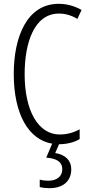

<svg xmlns="http://www.w3.org/2000/svg" viewBox="-20 -745 471 1005"><path d="M353 141C353 96 324 65 269 56L289 10C330 10 369 0 397 -17V-68C371 -54 336 -41 293 -41C180 -41 109 -165 109 -357C109 -521 159 -674 289 -674C321 -674 354 -665 385 -646L407 -693C369 -714 330 -725 287 -725C123 -725 52 -555 52 -358C52 -148 129 -14 253 7L222 80C273 84 306 100 306 141C306 179 277 201 232 201C218 201 201 199 188 195V234C202 238 221 240 239 240C310 240 353 203 353 141Z"/></svg>

Font: Noto Sans Gurmukhi UI ExtraCondensed Light
Style: Regular
Weight: 300
Width: 2
Designer: Jelle Bosma - Monotype Design Team
Foundry: Monotype Imaging Inc.
Version: Version 2.004